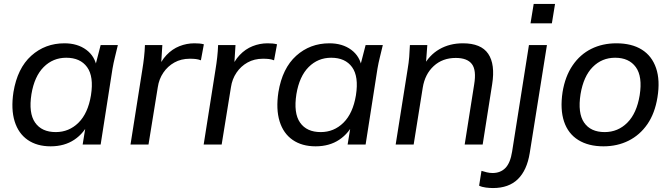

<svg xmlns="http://www.w3.org/2000/svg" viewBox="-20 -731 3393 971"><path d="M236 9Q167 9 120 -23.5Q73 -56 54 -117.5Q35 -179 48 -265Q68 -386 138 -449Q208 -512 306 -512Q372 -512 416.5 -479Q461 -446 470 -388L459 -387L489 -503H576Q569 -473 561.5 -443Q554 -413 549 -384L489 0H398L417 -117H432Q406 -58 356 -24.5Q306 9 236 9ZM262 -63Q329 -63 377 -110.5Q425 -158 440 -249Q455 -344 420.5 -391.5Q386 -439 315 -439Q248 -439 201 -392Q154 -345 139 -255Q124 -159 157.5 -111Q191 -63 262 -63Z M640 0 700 -380Q705 -410 708.5 -441.5Q712 -473 713 -503H801L793 -377L776 -376Q793 -422 822 -452.5Q851 -483 887.5 -497.5Q924 -512 963 -512Q976 -512 988 -511Q1000 -510 1011 -507L996 -426Q983 -431 970 -432.5Q957 -434 940 -434Q896 -434 862 -415Q828 -396 806 -363.5Q784 -331 778 -290L731 0Z M1010 0 1070 -380Q1075 -410 1078.5 -441.5Q1082 -473 1083 -503H1171L1163 -377L1146 -376Q1163 -422 1192 -452.5Q1221 -483 1257.5 -497.5Q1294 -512 1333 -512Q1346 -512 1358 -511Q1370 -510 1381 -507L1366 -426Q1353 -431 1340 -432.5Q1327 -434 1310 -434Q1266 -434 1232 -415Q1198 -396 1176 -363.5Q1154 -331 1148 -290L1101 0Z M1576 9Q1507 9 1460 -23.5Q1413 -56 1394 -117.5Q1375 -179 1388 -265Q1408 -386 1478 -449Q1548 -512 1646 -512Q1712 -512 1756.5 -479Q1801 -446 1810 -388L1799 -387L1829 -503H1916Q1909 -473 1901.5 -443Q1894 -413 1889 -384L1829 0H1738L1757 -117H1772Q1746 -58 1696 -24.5Q1646 9 1576 9ZM1602 -63Q1669 -63 1717 -110.5Q1765 -158 1780 -249Q1795 -344 1760.5 -391.5Q1726 -439 1655 -439Q1588 -439 1541 -392Q1494 -345 1479 -255Q1464 -159 1497.5 -111Q1531 -63 1602 -63Z M1981 0 2042 -384Q2047 -413 2049.5 -443Q2052 -473 2053 -503H2141L2133 -395L2120 -394Q2150 -452 2202 -482Q2254 -512 2321 -512Q2413 -512 2449 -459Q2485 -406 2469 -305L2421 0H2330L2378 -304Q2390 -376 2366.5 -407Q2343 -438 2285 -438Q2218 -438 2173.5 -397Q2129 -356 2118 -288L2072 0Z M2473 220Q2457 220 2437 217.5Q2417 215 2403 208L2415 133Q2427 137 2442 140.5Q2457 144 2471 144Q2511 144 2536 118.5Q2561 93 2570 35L2655 -503H2746L2659 43Q2645 130 2599 175Q2553 220 2473 220ZM2663 -613 2679 -711H2787L2771 -613Z M3032 9Q2956 9 2904.5 -23Q2853 -55 2832.5 -116.5Q2812 -178 2825 -265Q2838 -345 2876 -400.5Q2914 -456 2970.5 -484Q3027 -512 3097 -512Q3175 -512 3226 -480Q3277 -448 3298 -386.5Q3319 -325 3305 -239Q3292 -158 3254 -103Q3216 -48 3159 -19.5Q3102 9 3032 9ZM3038 -63Q3105 -63 3152.5 -110.5Q3200 -158 3215 -249Q3230 -344 3195.5 -391.5Q3161 -439 3091 -439Q3024 -439 2977.5 -392Q2931 -345 2916 -255Q2901 -159 2934 -111Q2967 -63 3038 -63Z"/></svg>

Font: Mulish ExtraLight Medium
Style: Italic
Weight: 500
Italic angle: -9°
Version: Version 3.603